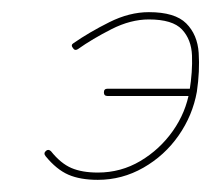

<svg xmlns="http://www.w3.org/2000/svg" viewBox="-20 -290 348 316"><path d="M157 -132Q151 -132 151 -138Q151 -144 157 -144Q192 -144 226.5 -144Q261 -144 296 -144Q296 -144 296 -144Q296 -144 296 -144Q302 -144 302 -138Q302 -132 296 -132Q261 -132 226.5 -132Q192 -132 157 -132Q157 -132 157 -132Q157 -132 157 -132ZM100 -211Q96 -216 101 -219Q127 -237 160 -253.5Q193 -270 225 -270Q268 -270 286.5 -251.5Q305 -233 307 -203Q309 -173 304 -139Q297 -100 274 -67Q251 -34 216 -14Q181 6 141 6Q112 6 92.5 -2.5Q73 -11 55 -33Q55 -33 55 -33Q55 -33 55 -33Q51 -38 56 -42Q60 -45 64 -41Q80 -21 97.5 -13.5Q115 -6 141 -6Q179 -6 211 -25Q243 -44 264.5 -74.5Q286 -105 292 -141Q297 -172 296 -198.5Q295 -225 279.5 -241.5Q264 -258 225 -258Q195 -258 163.5 -242Q132 -226 108 -209Q103 -206 100 -211Z"/></svg>

Font: FRB American Cursive Thin
Style: Italic
Weight: 100
Italic angle: -25°
Version: Version 2.0;Modular Font Editor K font №1